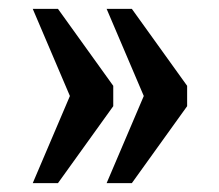

<svg xmlns="http://www.w3.org/2000/svg" viewBox="-20 -487 496 434"><path d="M221 -73H278L403 -247V-293L278 -467H221L305 -270ZM54 -73H111L236 -247V-293L111 -467H54L138 -270Z"/></svg>

Font: Noto Serif Lao ExtraCondensed
Style: Bold
Weight: 700
Width: 2
Designer: Monotype Design Team
Foundry: Monotype Imaging Inc.
Version: Version 2.003